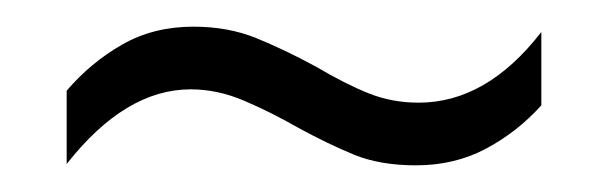

<svg xmlns="http://www.w3.org/2000/svg" viewBox="-20 -426 455 144"><path d="M204 -330Q183 -342 163 -350.5Q143 -359 123 -359Q74 -359 30 -303V-358Q48 -379 71.5 -392.5Q95 -406 125 -406Q151 -406 172 -397.5Q193 -389 217 -376Q239 -363 256.5 -356Q274 -349 294 -349Q345 -349 386 -402V-347Q368 -327 344.5 -314.5Q321 -302 292 -302Q265 -302 245.5 -310Q226 -318 204 -330Z"/></svg>

Font: Noto Sans Thai ExtCond Light
Style: Regular
Weight: 300
Width: 2
Designer: Monotype Design Team
Foundry: Monotype Imaging Inc.
Version: Version 2.002; ttfautohint (v1.8.4.7-5d5b)